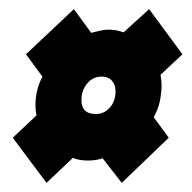

<svg xmlns="http://www.w3.org/2000/svg" viewBox="-20 -501 421 421"><path d="M82 -100 8 -199 60 -248Q56 -267 59 -289Q62 -312 73 -333L37 -382L142 -481L180 -429Q189 -431 198.5 -433.5Q208 -436 218 -436Q235 -436 251 -430L307 -481L380 -382L332 -337Q336 -315 333 -296Q331 -269 317 -244L350 -199L247 -100L205 -154Q191 -149 173 -149Q152 -149 140 -155ZM190 -251Q207 -251 219 -263Q231 -275 233 -294Q235 -311 227 -322Q219 -333 203 -333Q185 -333 173 -320Q161 -307 159 -289Q155 -251 190 -251Z"/></svg>

Font: Georama ExtraCondensed ExtraBold
Style: Italic
Weight: 800
Width: 2
Italic angle: -9°
Designer: Jean-Baptiste Levee
Foundry: Production Type
Version: Version 1.000